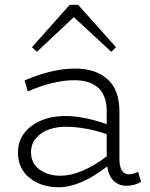

<svg xmlns="http://www.w3.org/2000/svg" viewBox="-20 -771 630 804"><path d="M289.1 -699.2 134.8 -554.2 113.8 -573.2 272 -751H307.1L465.8 -573.2L445.8 -554.2ZM558.1 -51.8 570.8 -9.8Q544.9 6.8 509.8 6.8Q476.6 6.8 455.3 -14.4Q434.1 -35.6 429.2 -74.2Q315.9 13.2 225.1 13.2Q153.8 13.2 104.5 -25.6Q55.2 -64.5 55.2 -132.8Q55.2 -201.2 111.6 -243.2Q168 -285.2 252.9 -285.2Q331.1 -285.2 426.8 -251V-306.2Q426.8 -341.3 416.3 -366.9Q405.8 -392.6 386.7 -407.2Q367.7 -421.9 344.2 -428.5Q320.8 -435.1 292 -435.1Q204.6 -435.1 96.2 -388.2L83 -434.1Q197.3 -483.9 295.9 -483.9Q379.4 -483.9 429.7 -439.9Q480 -396 480 -304.2V-106Q480 -41 521 -41Q536.6 -41 558.1 -51.8ZM109.9 -133.8Q109.9 -86.9 145.5 -61Q181.2 -35.2 232.9 -35.2Q319.3 -35.2 426.8 -116.2V-209Q342.8 -238.8 257.8 -240.2Q218.8 -240.7 185.8 -229.2Q152.8 -217.8 131.3 -192.9Q109.9 -168 109.9 -133.8Z"/></svg>

Font: BioRhyme Light
Style: Regular
Weight: 300
Designer: Aoife Mooney
Foundry: Aoife Mooney Type
Version: Version 1.500;PS 001.500;hotconv 1.0.88;makeotf.lib2.5.64775